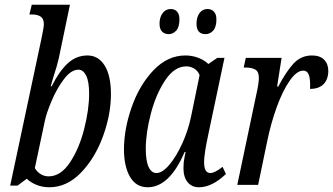

<svg xmlns="http://www.w3.org/2000/svg" viewBox="-20 -780 1405 810"><path d="M93 -26 54 3H23L154 -613L158 -633Q160 -642 162.5 -656.5Q165 -671 165 -678Q165 -701 151.5 -710Q138 -719 115 -719H104L114 -760H275L228 -534Q222 -506 204 -451Q194 -416 194 -416H198Q230 -480 266 -513Q302 -546 349 -546Q395 -546 421.5 -503.5Q448 -461 448 -383Q448 -297 414.5 -205Q381 -113 321.5 -51.5Q262 10 188 10Q158 10 133 -0.5Q108 -11 93 -26ZM356 -384Q356 -436 343.5 -461Q331 -486 311 -486Q280 -486 250 -446.5Q220 -407 198 -355Q176 -303 169 -269L127 -71Q136 -55 151.5 -45.5Q167 -36 185 -36Q236 -36 275 -94.5Q314 -153 335 -235.5Q356 -318 356 -384Z M503 -150Q503 -235 535.5 -328Q568 -421 627.5 -483.5Q687 -546 762 -546Q791 -546 817 -536Q843 -526 859 -510L897 -536H927L859 -214Q841 -131 841 -96Q841 -50 867 -50Q886 -50 919 -76L933 -46Q875 10 819 10Q789 10 771.5 -11.5Q754 -33 754 -70Q754 -95 758 -114Q762 -133 763 -139H759Q695 10 603 10Q554 10 528.5 -34Q503 -78 503 -150ZM786 -288 822 -463Q815 -481 799.5 -490.5Q784 -500 766 -500Q716 -500 677 -441.5Q638 -383 616.5 -301Q595 -219 595 -153Q595 -101 607 -75.5Q619 -50 640 -50Q665 -50 694.5 -85Q724 -120 749 -175Q774 -230 786 -288ZM653 -680Q653 -707 666 -724.5Q679 -742 700 -742Q717 -742 727 -731Q737 -720 737 -698Q737 -666 723.5 -651Q710 -636 692 -636Q674 -636 663.5 -647Q653 -658 653 -680ZM809 -680Q809 -707 821.5 -724.5Q834 -742 855 -742Q872 -742 882.5 -731Q893 -720 893 -698Q893 -666 879.5 -651Q866 -636 847 -636Q809 -636 809 -680Z M1061 -380Q1072 -427 1072 -452Q1072 -478 1057 -486.5Q1042 -495 1018 -495H1008L1017 -536H1168L1149 -415H1154Q1187 -478 1218.5 -512Q1250 -546 1296 -546Q1330 -546 1347.5 -528Q1365 -510 1365 -481Q1365 -446 1345.5 -425.5Q1326 -405 1288 -405Q1290 -443 1283.5 -462.5Q1277 -482 1259 -482Q1232 -482 1202.5 -440Q1173 -398 1148 -329.5Q1123 -261 1107 -183L1069 0H981Z"/></svg>

Font: Noto Serif Cond
Style: Italic
Weight: 400
Width: 3
Italic angle: -12°
Designer: Monotype Design Team
Foundry: Monotype Imaging Inc.
Version: Version 1.001